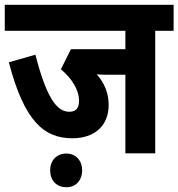

<svg xmlns="http://www.w3.org/2000/svg" viewBox="-20 -642 747 804"><path d="M630 -513H707V-622H0V-513H505V-436H277L235 -352C280 -314 311 -267 311 -220C311 -189 298 -174 270 -174C213 -174 172 -245 128 -413L17 -381C82 -133 165 -63 283 -63C376 -63 435 -115 435 -203C435 -252 417 -295 385 -331C401 -329 419 -329 436 -329H505V0H630ZM190 71C190 113 216 142 258 142C298 142 324 113 324 71C324 31 298 1 258 1C216 1 190 31 190 71Z"/></svg>

Font: Noto Sans Devanagari UI Condensed
Style: Bold
Weight: 700
Width: 3
Designer: Jelle Bosma - Monotype Design Team
Foundry: Monotype Imaging Inc.
Version: Version 2.004